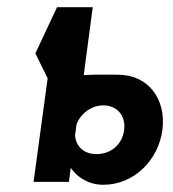

<svg xmlns="http://www.w3.org/2000/svg" viewBox="-20 -504 480 532"><path d="M324 -144C319 -104 288 -77 247 -77C213 -77 190 -98 188 -129L192 -159C203 -190 234 -212 266 -212C304 -212 329 -184 324 -144ZM171 0 176 -39C194 -12 227 8 266 8C351 8 419 -60 430 -144C441 -228 392 -297 307 -297C290 -297 251 -298 212 -296L237 -484H138L78 -356L112 -287L73 0Z"/></svg>

Font: Hussar Tani
Style: Kurs
Weight: 700
Foundry: Cannot Into Space Fonts
Version: Version 0.92